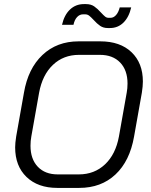

<svg xmlns="http://www.w3.org/2000/svg" viewBox="-20 -910 736 938"><path d="M54 -190Q54 -211 59 -243L97 -457Q117 -575 187.5 -641.5Q258 -708 364 -708H470Q567 -708 622.5 -655Q678 -602 678 -512Q678 -489 673 -457L635 -243Q614 -123 544 -57.5Q474 8 367 8H260Q165 8 109.5 -45.5Q54 -99 54 -190ZM365 -58Q441 -58 493 -107Q545 -156 561 -243L599 -457Q603 -478 603 -502Q603 -567 567 -604.5Q531 -642 468 -642H366Q290 -642 238.5 -593Q187 -544 171 -457L133 -243Q129 -222 129 -198Q129 -133 164.5 -95.5Q200 -58 262 -58ZM437 -813Q424 -827 415.5 -833.5Q407 -840 396 -840H386Q369 -840 356.5 -826.5Q344 -813 339 -789H283Q294 -837 322 -863.5Q350 -890 390 -890H400Q424 -890 440 -879Q456 -868 474 -848Q486 -835 493.5 -829Q501 -823 510 -823H520Q535 -823 547 -836.5Q559 -850 565 -874H621Q610 -826 583 -799.5Q556 -773 517 -773H507Q485 -773 469.5 -783.5Q454 -794 437 -813Z"/></svg>

Font: Bai Jamjuree
Style: Italic
Weight: 400
Italic angle: -10°
Version: Version 1.000; ttfautohint (v1.6)